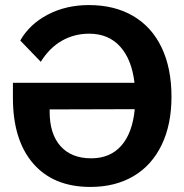

<svg xmlns="http://www.w3.org/2000/svg" viewBox="-20 -729 728 758"><path d="M657 -347Q657 -237 618 -156.5Q579 -76 507 -33.5Q435 9 337 9Q191 9 111 -83.5Q31 -176 31 -342V-402H511Q500 -495 454 -545.5Q408 -596 332 -596Q273 -596 224 -568Q175 -540 141 -485L60 -569Q97 -634 169 -671.5Q241 -709 331 -709Q432 -709 505.5 -666Q579 -623 618 -541.5Q657 -460 657 -347ZM512 -298 176 -297V-288Q176 -200 219 -152Q262 -104 340 -104Q415 -104 459 -154Q503 -204 512 -298Z"/></svg>

Font: Sarabun
Style: Bold
Weight: 700
Designer: Suppakit Chalermlarp | Katatrad Co.,Ltd.
Foundry: Cadson Demak Co.,Ltd.
Version: Version 1.000; ttfautohint (v1.6)